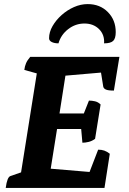

<svg xmlns="http://www.w3.org/2000/svg" viewBox="-20 -919 632 939"><path d="M8 0Q15 -53 31 -58L83 -76L160 -560L99 -577Q101 -595 107.5 -610Q114 -625 128 -641H564L537 -476Q509 -476 498 -481Q487 -486 485 -495L474 -564L300 -549L271 -364H390L415 -427Q430 -427 445 -423.5Q460 -420 472 -408L445 -240Q430 -229 413.5 -225Q397 -221 383 -221L377 -288H259L228 -94L418 -78L460 -187Q477 -187 490 -182.5Q503 -178 517 -167L491 0ZM409 -899Q469 -899 507.5 -860Q546 -821 546 -762Q546 -731 533.5 -719Q521 -707 489 -707Q492 -749 464.5 -776.5Q437 -804 393 -804Q349 -804 313.5 -776.5Q278 -749 266 -707Q246 -707 233 -713.5Q220 -720 220 -732Q220 -762 237 -791.5Q254 -821 281.5 -845.5Q309 -870 342 -884.5Q375 -899 409 -899Z"/></svg>

Font: Petrona ExtraBold
Style: Italic
Weight: 800
Italic angle: -9°
Designer: Ringo R. Seeber
Foundry: Ringo R. Seeber
Version: Version 2.001; ttfautohint (v1.8.3)